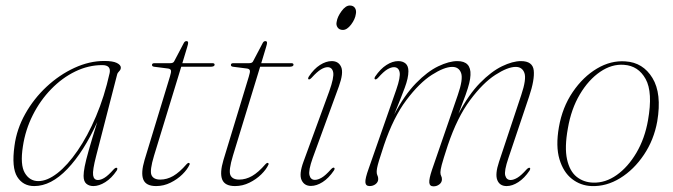

<svg xmlns="http://www.w3.org/2000/svg" viewBox="-20 -667 2440 696"><path d="M328.5 -101.5Q315 -49.5 317.5 -32Q320 -14.5 335 -14.5Q346 -14.5 359.2 -22.8Q372.5 -31 392 -53Q399.5 -60.5 403.5 -58.5Q407.5 -56.5 403 -48.5Q384.5 -21 361.8 -6.8Q339 7.5 318.5 7.5Q303 7.5 293 -1Q283 -9.5 283 -29.5Q283 -42.5 287 -63.5Q291 -84.5 301.8 -122.5Q312.5 -160.5 332.5 -224.5Q283.5 -116.5 224.2 -54.5Q165 7.5 104 7.5Q63.5 7.5 42.5 -26Q21.5 -59.5 32.5 -138.5Q40.5 -199 71.5 -254.2Q102.5 -309.5 149 -352.8Q195.5 -396 249.8 -421Q304 -446 358 -446Q389 -446 403.5 -438.8Q418 -431.5 418 -422Q418 -414.5 412 -408.8Q406 -403 404.5 -396.5ZM63 -136.5Q52.5 -69.5 70 -40Q87.5 -10.5 119 -10.5Q151 -10.5 188 -39.2Q225 -68 261.2 -120.8Q297.5 -173.5 328 -245.2Q358.5 -317 377.5 -402.5Q383 -431 350.5 -431Q300.5 -431 253 -408Q205.5 -385 165.8 -344.2Q126 -303.5 99 -250Q72 -196.5 63 -136.5Z M590 -418.5 539 -425Q531 -426 531 -431.5Q531 -438 540 -438H597.5Q607.5 -438 611 -444L646.5 -511.5Q650 -518 656 -518Q662 -518 662 -511.5Q662 -507.5 658.5 -496L641 -438H750Q758 -438 758 -432.5Q758 -425 742.5 -425H637L538.5 -103Q522 -48.5 529.2 -32.2Q536.5 -16 561 -16Q585 -16 607.8 -29Q630.5 -42 656.5 -72Q661 -77 664.5 -76.5Q668.5 -75.5 667.5 -71Q659.5 -53 641.2 -35Q623 -17 598.2 -4.8Q573.5 7.5 546 7.5Q509 7.5 499.5 -16.2Q490 -40 504 -87L596 -389.5Q601 -405.5 599.8 -411.2Q598.5 -417 590 -418.5Z M876 -418.5 825 -425Q817 -426 817 -431.5Q817 -438 826 -438H883.5Q893.5 -438 897 -444L932.5 -511.5Q936 -518 942 -518Q948 -518 948 -511.5Q948 -507.5 944.5 -496L927 -438H1036Q1044 -438 1044 -432.5Q1044 -425 1028.5 -425H923L824.5 -103Q808 -48.5 815.2 -32.2Q822.5 -16 847 -16Q871 -16 893.8 -29Q916.5 -42 942.5 -72Q947 -77 950.5 -76.5Q954.5 -75.5 953.5 -71Q945.5 -53 927.2 -35Q909 -17 884.2 -4.8Q859.5 7.5 832 7.5Q795 7.5 785.5 -16.2Q776 -40 790 -87L882 -389.5Q887 -405.5 885.8 -411.2Q884.5 -417 876 -418.5Z M1223 -558.5Q1210 -558.5 1203.8 -567.5Q1197.5 -576.5 1200.5 -588.5Q1203 -606 1218 -626.5Q1233 -647 1248 -647Q1261 -647 1266.8 -638Q1272.5 -629 1270 -616.5Q1267.5 -597.5 1252.8 -578Q1238 -558.5 1223 -558.5ZM1113.5 -94Q1097.5 -49 1101.8 -32Q1106 -15 1121.5 -15Q1132.5 -15 1146.2 -23Q1160 -31 1179.5 -53Q1187 -61 1191 -59Q1195 -56.5 1190.5 -49Q1171.5 -21 1149.5 -7Q1127.5 7 1107 7Q1083 7 1073.2 -14.2Q1063.5 -35.5 1080 -80.5L1173.5 -336Q1191.5 -386.5 1187.8 -405Q1184 -423.5 1167.5 -423.5Q1157 -423.5 1143.2 -415.2Q1129.5 -407 1110 -385.5Q1102.5 -377.5 1098.5 -379.5Q1095 -381.5 1099.5 -389.5Q1118 -417.5 1140 -431.5Q1162 -445.5 1182.5 -445.5Q1207.5 -445.5 1216.8 -424Q1226 -402.5 1208.5 -354Z M1546 -51.5 1639.5 -322.5Q1659.5 -380 1651.5 -402.2Q1643.5 -424.5 1619.5 -424.5Q1590.5 -424.5 1545.2 -395.5Q1500 -366.5 1453 -304Q1406 -241.5 1372 -141Q1360 -104.5 1354.2 -85.8Q1348.5 -67 1347 -58.2Q1345.5 -49.5 1345.5 -44Q1345.5 -36 1348.2 -31Q1351 -26 1351 -18Q1351 -7 1341.8 0.2Q1332.5 7.5 1320 7.5Q1305.5 7.5 1304.5 -6.2Q1303.5 -20 1316.5 -56L1416.5 -342Q1432.5 -388 1428.5 -405.8Q1424.5 -423.5 1408 -423.5Q1397.5 -423.5 1384 -415.5Q1370.5 -407.5 1351 -385.5Q1343.5 -377.5 1339.5 -379.5Q1335.5 -381.5 1340 -389.5Q1359 -417.5 1381 -431.5Q1403 -445.5 1423.5 -445.5Q1440 -445.5 1450.2 -436.8Q1460.5 -428 1460.5 -408.5Q1460.5 -384.5 1447.2 -348.8Q1434 -313 1409 -252Q1446.5 -323 1488 -365.5Q1529.5 -408 1568.8 -426.8Q1608 -445.5 1638 -445.5Q1688 -445.5 1685.5 -395Q1685 -382 1681 -365.5Q1677 -349 1667.8 -323Q1658.5 -297 1642 -254.5Q1679 -324.5 1720 -366.2Q1761 -408 1799.8 -426.8Q1838.5 -445.5 1868.5 -445.5Q1911 -445.5 1914.8 -411.8Q1918.5 -378 1898 -317L1823 -94Q1807 -47 1811.5 -30.8Q1816 -14.5 1831 -14.5Q1841.5 -14.5 1855.2 -22.5Q1869 -30.5 1889 -53Q1896.5 -60.5 1900.5 -58.5Q1904 -56.5 1899.5 -48.5Q1881 -21 1859 -6.8Q1837 7.5 1816.5 7.5Q1791.5 7.5 1782.8 -14Q1774 -35.5 1789 -80.5L1869.5 -322.5Q1889 -380.5 1881 -402.5Q1873 -424.5 1849.5 -424.5Q1820.5 -424.5 1775.5 -395.5Q1730.5 -366.5 1684 -304Q1637.5 -241.5 1603.5 -141Q1586 -87.5 1581.2 -69Q1576.5 -50.5 1576.5 -42.5Q1576.5 -34 1579.2 -29.2Q1582 -24.5 1582 -17Q1582 -6 1572.8 1.2Q1563.5 8.5 1551.5 8.5Q1537.5 8.5 1536.2 -5Q1535 -18.5 1546 -51.5Z M2247.5 -444.5Q2311 -440.5 2345.2 -384.2Q2379.5 -328 2362.5 -227Q2350.5 -160 2314.2 -106Q2278 -52 2228 -21.2Q2178 9.5 2124.5 7.5Q2084.5 6 2053.2 -18.5Q2022 -43 2008 -90Q1994 -137 2006 -206Q2018.5 -278 2056 -333.2Q2093.5 -388.5 2144 -418.5Q2194.5 -448.5 2247.5 -444.5ZM2130 -5Q2174.5 -3.5 2215.5 -32.5Q2256.5 -61.5 2287 -113.2Q2317.5 -165 2329 -231Q2347 -332.5 2320.5 -380.5Q2294 -428.5 2242 -432Q2198 -435.5 2155.8 -406.8Q2113.5 -378 2082 -325Q2050.5 -272 2038.5 -201.5Q2026 -132.5 2035.5 -89.5Q2045 -46.5 2070.2 -26.2Q2095.5 -6 2130 -5Z"/></svg>

Font: Fraunces 72pt Thin
Style: Italic
Weight: 100
Italic angle: -16°
Version: Version 1.000;[b76b70a41]